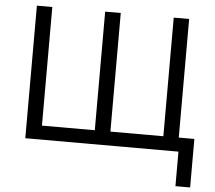

<svg xmlns="http://www.w3.org/2000/svg" viewBox="-59 -779 1151 1030"><g transform="rotate(5 516.5 -264.0)"><path d="M98.1 0V-713.9H181.2V-75.2H465.8V-713.9H549.8V-75.2H835V-713.9H918V-75.2H1002V186H922.9V0Z"/></g></svg>

Font: XL-Viking
Style: Regular
Weight: 400
Foundry: Ascender Corporation
Version: Version 1.10 March 23, 2015